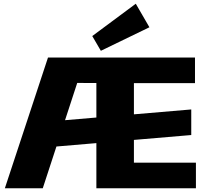

<svg xmlns="http://www.w3.org/2000/svg" viewBox="-20 -1008 1104 1028"><path d="M237 -700H438L209 0H6ZM252 -358 1004 -422V-285L252 -221ZM496 -700H1024V-563H653L697 -668V-32L653 -137H1029V0H496ZM653 -700V-563L364 -564V-700ZM780 -862 520 -736 474 -815 707 -988Z"/></svg>

Font: Pathway Extreme 28pt ExtraBold
Style: Regular
Weight: 800
Designer: Eduardo Rodriguez Tunni
Foundry: Eduardo Rodriguez Tunni
Version: Version 1.001;gftools[0.9.26]